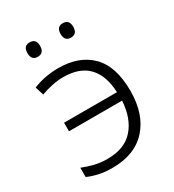

<svg xmlns="http://www.w3.org/2000/svg" viewBox="-177 -821 846 933"><g transform="rotate(-30 246.0 -355.0)"><path d="M179 10Q136 10 103 2.5Q70 -5 43 -17V-69Q73 -57 106.5 -48.5Q140 -40 180 -40Q276 -40 326 -96.5Q376 -153 382 -250H84V-298H381Q377 -392 330 -442Q283 -492 190 -492Q161 -492 127 -485Q93 -478 65 -467L50 -515Q78 -527 115.5 -534.5Q153 -542 191 -542Q308 -542 374.5 -475.5Q441 -409 441 -271Q441 -141 373 -65.5Q305 10 179 10ZM99 -680Q99 -720 134 -720Q170 -720 170 -680Q170 -639 134 -639Q99 -639 99 -680ZM285 -680Q285 -720 320 -720Q356 -720 356 -680Q356 -639 320 -639Q285 -639 285 -680Z"/></g></svg>

Font: RS Noto Sans Light
Style: Regular
Weight: 300
Designer: Monotype Design Team
Foundry: Monotype Imaging Inc.
Version: Version 3.10